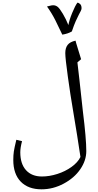

<svg xmlns="http://www.w3.org/2000/svg" viewBox="-20 -1086 740 1446"><path d="M585.9 96.2Q564 -52.7 530.8 -250Q510.3 -369.1 491 -508.5Q471.7 -647.9 471.7 -686Q471.7 -725.1 489.5 -748Q507.3 -771 548.8 -779.8Q551.8 -768.6 554.4 -758.8Q557.1 -749 590.8 -640.1L563 -616.2L578.1 -485.8L604 -249Q629.9 -42 629.9 51.8Q629.9 122.6 584.7 188.5Q539.6 254.4 459.5 297.1Q379.4 339.8 293 339.8Q192.4 339.8 136.2 282Q80.1 224.1 80.1 119.1Q80.1 82.5 84.2 54.9Q88.4 27.3 103 -33.2L146 -22.9Q132.8 27.3 132.8 61Q132.8 147.9 176 195.6Q219.2 243.2 295.9 243.2Q352.1 243.2 411.9 224.1Q471.7 205.1 519 170.9Q566.4 136.7 585.9 96.2ZM495.1 -897Q501.5 -934.6 523.7 -988.8Q545.9 -1043 563 -1065.9Q575.2 -1064.5 584.7 -1054.2Q594.2 -1043.9 594.2 -1023.9Q594.2 -1015.1 588.9 -1004.6Q583.5 -994.1 573.7 -975.6Q564 -957 550.5 -927Q537.1 -897 521 -849.1Q490.7 -831.5 449.2 -825.2Q423.3 -880.9 396.5 -934.1Q369.6 -987.3 334 -1037.1L356 -1042.5Q369.1 -1046.4 380.4 -1046.4Q399.4 -1046.4 414.6 -1034.2Q429.7 -1022 453.6 -981.7Q477.5 -941.4 495.1 -897Z"/></svg>

Font: Droid Arabic Naskh Colored
Style: Regular
Weight: 400
Designer: Pascal Zoghbi
Foundry: Ascender Corporation
Version: Version 1.00